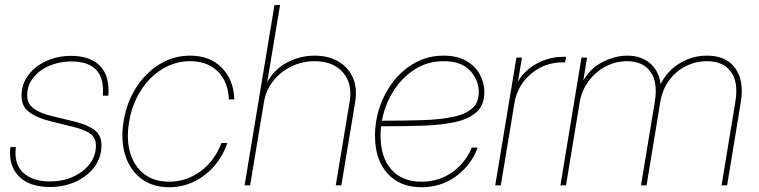

<svg xmlns="http://www.w3.org/2000/svg" viewBox="-20 -748 3063 775"><path d="M182.1 6.8Q104 6.8 62.3 -30.5Q20.5 -67.9 20.5 -129.9Q20.5 -142.1 22 -154.3H43.9Q35.6 -86.4 73.5 -51Q111.3 -15.6 182.1 -15.6Q232.4 -15.6 274.4 -34.4Q316.4 -53.2 341.8 -85.9Q367.2 -118.7 367.2 -160.6Q367.2 -193.8 342 -210Q316.9 -226.1 270.5 -237.3L184.6 -258.3Q127.9 -272.5 97.4 -295.9Q66.9 -319.3 66.9 -360.4Q66.9 -408.7 94.5 -445.1Q122.1 -481.4 167.5 -502Q212.9 -522.5 266.6 -522.5Q339.8 -522.5 378.9 -486.6Q418 -450.7 418 -384.3Q418 -378.9 418 -373.3Q418 -367.7 417 -361.8H395Q406.7 -500 267.6 -500Q221.7 -500 180.9 -483.2Q140.1 -466.3 115 -435.3Q89.8 -404.3 89.8 -362.3Q89.8 -329.1 115.7 -310.1Q141.6 -291 190.4 -279.3L277.3 -258.3Q331.1 -245.6 360.4 -224.1Q389.6 -202.6 389.6 -162.1Q389.6 -112.3 361.1 -74.2Q332.5 -36.1 285.4 -14.6Q238.3 6.8 182.1 6.8Z M662.6 7.8Q595.7 7.8 550 -26.9Q504.4 -61.5 485.4 -121.8Q466.3 -182.1 479 -259.3Q491.7 -335.9 530.3 -395.5Q568.8 -455.1 625 -489.3Q681.2 -523.4 747.6 -523.4Q827.1 -523.4 875.2 -474.6Q923.3 -425.8 925.8 -346.7H903.8Q900.9 -418.5 859.1 -459.7Q817.4 -501 747.6 -501Q687 -501 635.5 -469.5Q584 -438 548.6 -382.8Q513.2 -327.6 501 -255.9Q489.3 -185.1 505.6 -130.6Q522 -76.2 562.3 -45.4Q602.5 -14.6 662.6 -14.6Q732.4 -14.6 789.3 -56.4Q846.2 -98.1 874 -170.9H897.9Q869.6 -89.8 805.7 -41Q741.7 7.8 662.6 7.8Z M1045.4 -335.9 989.7 0H967.3L1087.9 -727.5H1110.4L1058.6 -416Q1088.4 -469.7 1140.4 -496.6Q1192.4 -523.4 1250 -523.4Q1306.2 -523.4 1346.2 -499.8Q1386.2 -476.1 1404.5 -434.1Q1422.9 -392.1 1413.6 -335.9L1357.9 0H1335.4L1391.1 -335.9Q1403.8 -410.2 1364.3 -455.6Q1324.7 -501 1250.5 -501Q1199.7 -501 1156 -479.7Q1112.3 -458.5 1082.8 -421.1Q1053.2 -383.8 1045.4 -335.9Z M1681.2 7.8Q1594.2 7.8 1543.9 -47.9Q1493.7 -103.5 1493.7 -200.2Q1493.7 -261.2 1513.7 -318.8Q1533.7 -376.5 1570.6 -422.6Q1607.4 -468.8 1658.2 -496.1Q1709 -523.4 1770.5 -523.4Q1825.2 -523.4 1861.8 -502.4Q1898.4 -481.4 1916.7 -447.8Q1935.1 -414.1 1935.1 -375.5Q1935.1 -324.2 1904.1 -295.9Q1873 -267.6 1817.4 -255.4Q1761.7 -243.2 1686.5 -240.7Q1611.3 -238.3 1523.4 -238.3Q1520.5 -238.3 1518.1 -238.3Q1516.1 -219.2 1516.1 -200.2Q1516.1 -113.8 1559.3 -64.2Q1602.5 -14.6 1681.2 -14.6Q1751.5 -14.6 1805.2 -52.7Q1858.9 -90.8 1884.3 -152.3H1908.2Q1882.8 -83 1822.3 -37.6Q1761.7 7.8 1681.2 7.8ZM1521.5 -260.7Q1610.4 -260.7 1682.4 -262.9Q1754.4 -265.1 1805.9 -275.6Q1857.4 -286.1 1885 -309.6Q1912.6 -333 1912.6 -375.5Q1912.6 -425.3 1877.2 -463.1Q1841.8 -501 1770.5 -501Q1705.6 -501 1653.6 -467.5Q1601.6 -434.1 1567.4 -379.4Q1533.2 -324.7 1521.5 -260.7Z M1979 0 2064.5 -515.6H2086.9L2070.8 -419.4H2071.3Q2098.1 -465.3 2147.7 -491.9Q2197.3 -518.6 2253.4 -518.6H2265.1L2261.2 -496.1H2249.5Q2201.7 -496.1 2160.6 -474.9Q2119.6 -453.6 2092 -416.7Q2064.5 -379.9 2056.6 -332L2001.5 0Z M2242.2 0 2327.1 -515.6H2349.6L2334.5 -422.9Q2363.8 -473.6 2413.8 -498.5Q2463.9 -523.4 2511.7 -523.4Q2567.9 -523.4 2604 -492.4Q2640.1 -461.4 2646.5 -408.7Q2673.3 -462.4 2724.1 -492.9Q2774.9 -523.4 2834 -523.4Q2911.1 -523.4 2947.8 -472.7Q2984.4 -421.9 2970.2 -335L2915 0H2892.6L2948.2 -336.9Q2961.4 -416 2930.2 -458.5Q2898.9 -501 2833.5 -501Q2789.1 -501 2749.3 -481.4Q2709.5 -461.9 2681.6 -424.8Q2653.8 -387.7 2645 -335L2589.8 0H2567.4L2623 -336.9Q2636.2 -416 2605.5 -458.5Q2574.7 -501 2511.2 -501Q2464.8 -501 2424.3 -479.5Q2383.8 -458 2356 -420.7Q2328.1 -383.3 2319.8 -335L2264.6 0Z"/></svg>

Font: Inter Display Thin
Style: Italic
Weight: 100
Italic angle: -9.39999°
Designer: Rasmus Andersson
Foundry: rsms
Version: Version 4.000;git-a52131595